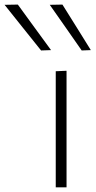

<svg xmlns="http://www.w3.org/2000/svg" viewBox="-138 -798 408 818"><path d="M99.5 0V-494.5L145.5 -496.5V0ZM37 -583Q-2 -631.5 -40.5 -679.8Q-79 -728 -118.5 -777.5L-62 -778.5Q-27.5 -731 8.2 -682Q44 -633 79.5 -584.5ZM210 -583Q176.5 -631.5 142.5 -679.8Q108.5 -728 74 -777.5L128 -778.5Q158 -731 188.2 -682.2Q218.5 -633.5 249 -584.5Z"/></svg>

Font: Commissioner ExtraLight
Style: Regular
Weight: 200
Designer: Kostas Bartsokas
Foundry: Kostas Bartsokas
Version: Version 1.000; ttfautohint (v1.8.3)